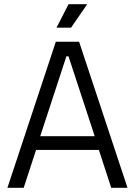

<svg xmlns="http://www.w3.org/2000/svg" viewBox="-20 -900 647 920"><path d="M359 -700 591 0H513L453.8 -181.5H152.8L93.5 0H15.5L247.5 -700ZM433.8 -247.5 308.2 -630.2H298.2L172.8 -247.5ZM398 -880 320.5 -767.5H250.8L308.5 -880Z"/></svg>

Font: Space Grotesk Variable
Style: Regular
Weight: 400
Designer: Florian Karsten (Space Grotesk), Colophon Foundry (Space Mono)
Foundry: Florian Karsten
Version: Version 1.106